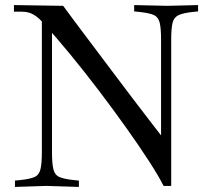

<svg xmlns="http://www.w3.org/2000/svg" viewBox="-20 -733 821 757"><path d="M625 0Q606 -38 567.5 -97.5Q529 -157 478.5 -228Q428 -299 371.5 -373.5Q315 -448 257.5 -518Q200 -588 149 -644Q136 -659 123 -668.5Q110 -678 96 -682.5Q82 -687 65 -687H35V-713L229 -710Q243 -691 273 -650.5Q303 -610 342.5 -558Q382 -506 424.5 -449Q467 -392 507.5 -339Q548 -286 580 -244.5Q612 -203 629 -181L615 -156V-577Q615 -622 609.5 -644Q604 -666 586 -674Q568 -682 529 -686L509 -688V-713L639 -710L761 -713V-688L741 -686Q703 -682 684.5 -673.5Q666 -665 660.5 -643.5Q655 -622 655 -577V0ZM39 4V-21L59 -23Q98 -27 116 -35Q134 -43 139.5 -65.5Q145 -88 145 -133V-659L185 -658V-133Q185 -88 190.5 -65.5Q196 -43 214.5 -35Q233 -27 271 -23L291 -21V4L163 0Z"/></svg>

Font: Baskervville
Style: Regular
Weight: 400
Designer: Alexis Faudot, Rémi Forte, Morgane Pierson, Rafael Ribas, Tanguy Vanlaeys, Rosalie Wagner, Thomas Huot-Marchand
Foundry: ANRT
Version: Version 1.100